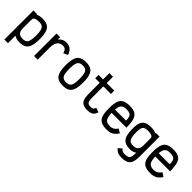

<svg xmlns="http://www.w3.org/2000/svg" viewBox="235 -2167 3731 3731"><g transform="rotate(45 2100.0 -302.0)"><path d="M66 182V-618H166V-601Q192 -617 227 -624.5Q262 -632 307 -632Q397 -632 449.5 -600Q502 -568 524.5 -497.5Q547 -427 547 -310Q547 -193 524.5 -122Q502 -51 449.5 -18.5Q397 14 307 14Q262 14 227 4Q192 -6 166 -25V182ZM307 -78Q361 -78 391.5 -99Q422 -120 434.5 -171Q447 -222 447 -310Q447 -398 434.5 -448Q422 -498 391.5 -519Q361 -540 307 -540Q260 -540 228.5 -532.5Q197 -525 181.5 -510.5Q166 -496 166 -475V-225Q166 -149 200 -113.5Q234 -78 307 -78Z M700 0V-618H800V-551Q813 -570 835 -588.5Q857 -607 887 -619.5Q917 -632 952 -632Q1007 -632 1044 -617.5Q1081 -603 1107 -570Q1133 -537 1154 -481L1064 -440Q1051 -480 1037.5 -501.5Q1024 -523 1004.5 -531.5Q985 -540 952 -540Q909 -540 879.5 -523Q850 -506 832.5 -476.5Q815 -447 807.5 -408.5Q800 -370 800 -327V0Z M1500 14Q1410 14 1357.5 -18Q1305 -50 1282.5 -121.5Q1260 -193 1260 -309Q1260 -426 1282.5 -497Q1305 -568 1357.5 -600Q1410 -632 1500 -632Q1590 -632 1642.5 -600Q1695 -568 1717.5 -497Q1740 -426 1740 -309Q1740 -193 1717.5 -121.5Q1695 -50 1642.5 -18Q1590 14 1500 14ZM1500 -78Q1554 -78 1584.5 -99Q1615 -120 1627.5 -170.5Q1640 -221 1640 -309Q1640 -398 1627.5 -448Q1615 -498 1584.5 -519Q1554 -540 1500 -540Q1446 -540 1415.5 -519Q1385 -498 1372.5 -448Q1360 -398 1360 -309Q1360 -221 1372.5 -170.5Q1385 -120 1415.5 -99Q1446 -78 1500 -78Z M2165 14Q2095 14 2052 -10.5Q2009 -35 1989.5 -88Q1970 -141 1970 -227V-535H1846V-627H1970V-800H2070V-627H2278V-535H2070V-227Q2070 -142 2091 -110Q2112 -78 2165 -78Q2201 -78 2219.5 -83.5Q2238 -89 2247.5 -103Q2257 -117 2265 -144L2359 -112Q2345 -65 2322 -37.5Q2299 -10 2261.5 2Q2224 14 2165 14Z M2703 14Q2606 14 2549.5 -15.5Q2493 -45 2469.5 -116Q2446 -187 2446 -309Q2446 -432 2469.5 -502.5Q2493 -573 2549.5 -602.5Q2606 -632 2703 -632Q2799 -632 2853.5 -600.5Q2908 -569 2931 -493Q2954 -417 2954 -285H2547Q2549 -217 2561 -175Q2575 -122 2609 -100Q2643 -78 2703 -78Q2738 -78 2764.5 -86.5Q2791 -95 2814 -114.5Q2837 -134 2862 -168L2942 -115Q2909 -66 2876 -38Q2843 -10 2802 2Q2761 14 2703 14ZM2548 -377H2852Q2852 -439 2838.5 -474.5Q2825 -510 2792.5 -525Q2760 -540 2703 -540Q2643 -540 2609 -519.5Q2575 -499 2561 -451Q2551 -421 2548 -377Z M3298 196Q3253 196 3221.5 188.5Q3190 181 3165 163.5Q3140 146 3114 116L3187 54Q3205 74 3219 85Q3233 96 3251 100Q3269 104 3298 104Q3351 104 3380 90.5Q3409 77 3420.5 43Q3432 9 3432 -51V-75Q3407 -56 3371.5 -46Q3336 -36 3291 -36Q3201 -36 3148.5 -68.5Q3096 -101 3073.5 -174.5Q3051 -248 3051 -370Q3051 -464 3074 -521.5Q3097 -579 3149.5 -605.5Q3202 -632 3291 -632Q3336 -632 3371.5 -624.5Q3407 -617 3432 -601V-618H3532V-60Q3532 33 3510 89.5Q3488 146 3436.5 171Q3385 196 3298 196ZM3291 -128Q3364 -128 3398 -163.5Q3432 -199 3432 -275V-475Q3432 -496 3416.5 -510.5Q3401 -525 3370 -532.5Q3339 -540 3291 -540Q3237 -540 3206.5 -524.5Q3176 -509 3163.5 -472Q3151 -435 3151 -370Q3151 -277 3163.5 -224Q3176 -171 3207 -149.5Q3238 -128 3291 -128Z M3903 14Q3806 14 3749.5 -15.5Q3693 -45 3669.5 -116Q3646 -187 3646 -309Q3646 -432 3669.5 -502.5Q3693 -573 3749.5 -602.5Q3806 -632 3903 -632Q3999 -632 4053.5 -600.5Q4108 -569 4131 -493Q4154 -417 4154 -285H3747Q3749 -217 3761 -175Q3775 -122 3809 -100Q3843 -78 3903 -78Q3938 -78 3964.5 -86.5Q3991 -95 4014 -114.5Q4037 -134 4062 -168L4142 -115Q4109 -66 4076 -38Q4043 -10 4002 2Q3961 14 3903 14ZM3748 -377H4052Q4052 -439 4038.5 -474.5Q4025 -510 3992.5 -525Q3960 -540 3903 -540Q3843 -540 3809 -519.5Q3775 -499 3761 -451Q3751 -421 3748 -377Z"/></g></svg>

Font: Victor Mono Thin
Style: Bold
Weight: 700
Monospace: yes
Version: Version 1.561;gftools[0.9.30]